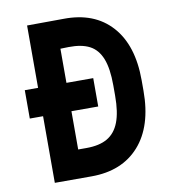

<svg xmlns="http://www.w3.org/2000/svg" viewBox="-79 -770 759 840"><g transform="rotate(-10 300.0 -350.0)"><path d="M223 -126H260Q317.6 -126 353.2 -146.8Q388.8 -167.6 405.9 -212.1Q423 -256.6 423 -329V-376Q423 -450.8 405.6 -494.6Q388.2 -538.4 352.7 -557Q317.2 -575.6 259 -574.6L223 -573.6ZM549 -376V-329Q549 -172 472.5 -86Q396 0 260 0H97V-699L259 -700Q396 -702 472.5 -617Q549 -532 549 -376ZM342 -422V-296H38V-422Z"/></g></svg>

Font: Fliege Mono Thin
Style: Regular
Weight: 100
Version: Version 0.020;Glyphs 3.3 (3306)